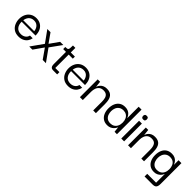

<svg xmlns="http://www.w3.org/2000/svg" viewBox="238 -1752 3108 3108"><g transform="rotate(45 1792.5 -197.5)"><path d="M223 10Q156 10 112.5 -20.5Q69 -51 48.5 -99.5Q28 -148 28 -200Q28 -257 50.5 -304.5Q73 -352 116.5 -380Q160 -408 221 -408Q274 -408 314.5 -385.5Q355 -363 379.5 -321Q404 -279 407 -222Q408 -218 408 -210.5Q408 -203 408 -197H90Q90 -126 124.5 -85.5Q159 -45 222 -45Q269 -45 302.5 -69Q336 -93 344 -134H407Q400 -93 376 -60Q352 -27 313 -8.5Q274 10 223 10ZM92 -232H342Q342 -248 335.5 -268.5Q329 -289 315 -308.5Q301 -328 278 -341Q255 -354 220 -354Q189 -354 166 -343.5Q143 -333 127.5 -315.5Q112 -298 103.5 -276Q95 -254 92 -232Z M461 0 610 -210 468 -407H541L651 -251L761 -407H834L692 -210L843 0H769L651 -168L533 0Z M1009 0Q973 0 958 -20Q943 -40 943 -75V-368H1005V-52H1100V0ZM879 -359V-407Q903 -407 917.5 -409.5Q932 -412 939 -421.5Q946 -431 948 -453Q950 -475 950 -512H1005V-407H1099V-359Z M1355 10Q1288 10 1244.5 -20.5Q1201 -51 1180.5 -99.5Q1160 -148 1160 -200Q1160 -257 1182.5 -304.5Q1205 -352 1248.5 -380Q1292 -408 1353 -408Q1406 -408 1446.5 -385.5Q1487 -363 1511.5 -321Q1536 -279 1539 -222Q1540 -218 1540 -210.5Q1540 -203 1540 -197H1222Q1222 -126 1256.5 -85.5Q1291 -45 1354 -45Q1401 -45 1434.5 -69Q1468 -93 1476 -134H1539Q1532 -93 1508 -60Q1484 -27 1445 -8.5Q1406 10 1355 10ZM1224 -232H1474Q1474 -248 1467.5 -268.5Q1461 -289 1447 -308.5Q1433 -328 1410 -341Q1387 -354 1352 -354Q1321 -354 1298 -343.5Q1275 -333 1259.5 -315.5Q1244 -298 1235.5 -276Q1227 -254 1224 -232Z M1621 0V-407H1676L1687 -306H1689Q1691 -311 1698.5 -327.5Q1706 -344 1722 -362Q1738 -380 1765.5 -393.5Q1793 -407 1835 -407Q1877 -407 1905 -394.5Q1933 -382 1949.5 -360.5Q1966 -339 1974 -312Q1982 -285 1984.5 -256.5Q1987 -228 1987 -201V0H1925V-201Q1925 -245 1915.5 -278.5Q1906 -312 1882 -330.5Q1858 -349 1814 -349Q1769 -349 1741 -327.5Q1713 -306 1700 -270.5Q1687 -235 1687 -193V0Z M2252 10Q2194 10 2154.5 -17.5Q2115 -45 2095 -92Q2075 -139 2075 -198Q2075 -259 2095.5 -306.5Q2116 -354 2155.5 -380.5Q2195 -407 2253 -407Q2294 -407 2322 -393.5Q2350 -380 2366.5 -361Q2383 -342 2391 -326Q2399 -310 2401 -305H2403V-563H2469V0H2414L2404 -90H2402Q2400 -85 2391 -69Q2382 -53 2364.5 -35Q2347 -17 2319.5 -3.5Q2292 10 2252 10ZM2268 -47Q2308 -47 2338 -65Q2368 -83 2385 -117.5Q2402 -152 2402 -198Q2402 -244 2386 -278Q2370 -312 2341 -330Q2312 -348 2273 -348Q2226 -348 2196 -326.5Q2166 -305 2152 -271Q2138 -237 2138 -198Q2138 -160 2150.5 -125.5Q2163 -91 2192 -69Q2221 -47 2268 -47Z M2568 0V-407H2633V0ZM2601 -468Q2576 -468 2567 -481Q2558 -494 2558 -511Q2558 -527 2567 -539.5Q2576 -552 2601 -552Q2626 -552 2634 -539.5Q2642 -527 2642 -511Q2642 -494 2634 -481Q2626 -468 2601 -468Z M2723 0V-407H2778L2789 -306H2791Q2793 -311 2800.5 -327.5Q2808 -344 2824 -362Q2840 -380 2867.5 -393.5Q2895 -407 2937 -407Q2979 -407 3007 -394.5Q3035 -382 3051.5 -360.5Q3068 -339 3076 -312Q3084 -285 3086.5 -256.5Q3089 -228 3089 -201V0H3027V-201Q3027 -245 3017.5 -278.5Q3008 -312 2984 -330.5Q2960 -349 2916 -349Q2871 -349 2843 -327.5Q2815 -306 2802 -270.5Q2789 -235 2789 -193V0Z M3269 168V107H3472V-90H3470Q3468 -85 3459.5 -69Q3451 -53 3433.5 -35Q3416 -17 3388.5 -3.5Q3361 10 3322 10Q3263 10 3223.5 -17.5Q3184 -45 3164 -92Q3144 -139 3144 -198Q3144 -259 3164 -306.5Q3184 -354 3224 -380.5Q3264 -407 3323 -407Q3363 -407 3391 -393.5Q3419 -380 3435.5 -361Q3452 -342 3460 -326Q3468 -310 3470 -305H3472V-407H3538V70Q3538 102 3530.5 124Q3523 146 3504.5 157Q3486 168 3455 168ZM3336 -47Q3376 -47 3406.5 -65Q3437 -83 3453.5 -117.5Q3470 -152 3470 -198Q3470 -244 3454.5 -278Q3439 -312 3410 -330Q3381 -348 3342 -348Q3295 -348 3265 -326.5Q3235 -305 3221 -271Q3207 -237 3207 -198Q3207 -160 3219.5 -125.5Q3232 -91 3260.5 -69Q3289 -47 3336 -47Z"/></g></svg>

Font: Darker Grotesque Medium
Style: Regular
Weight: 500
Designer: Gabriel Lam
Foundry: TypeRant
Version: Version 1.000;gftools[0.9.28]